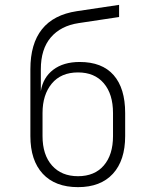

<svg xmlns="http://www.w3.org/2000/svg" viewBox="-20 -760 640 790"><path d="M301 10Q207 10 156 -45Q105 -100 105 -200V-475Q105 -685 296 -714L470 -740V-690L304 -665Q230 -654 189 -606Q148 -558 148 -475V-385Q157 -441 199 -473Q241 -505 308 -505Q400 -505 447.5 -451Q495 -397 495 -295V-200Q495 -100 444.5 -45Q394 10 301 10ZM301 -35Q369 -35 407 -79Q445 -123 445 -200V-295Q445 -373 407 -417.5Q369 -462 301 -462Q231 -462 193 -416Q155 -370 155 -295V-200Q155 -123 194 -79Q233 -35 301 -35Z"/></svg>

Font: Pitagon Sans Mono Thin
Style: Regular
Weight: 100
Monospace: yes
Designer: Travis Tran
Foundry: Pitagon
Version: Version 1.001; ttfautohint (v1.8.4.7-5d5b);gftools[0.9.26]